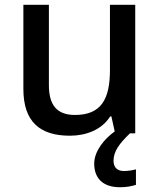

<svg xmlns="http://www.w3.org/2000/svg" viewBox="-20 -559 670 805"><path d="M456 115C456 76 480 43 525 0H547V-539H441V-266C441 -144 405 -77 294 -77C219 -77 185 -118 185 -202V-539H78V-186C78 -49 147 10 273 10C341 10 407 -15 442 -71H447L461 -8C418 23 375 74 375 127C375 188 411 226 483 226C511 226 530 222 550 216V151C538 154 521 158 499 158C473 158 456 144 456 115Z"/></svg>

Font: Noto Sans Devanagari UI Medium
Style: Regular
Weight: 500
Designer: Jelle Bosma - Monotype Design Team
Foundry: Monotype Imaging Inc.
Version: Version 2.004